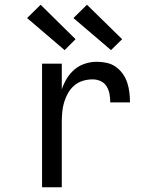

<svg xmlns="http://www.w3.org/2000/svg" viewBox="-20 -788 640 808"><path d="M157 0V-520H240V-412Q248 -436 261.5 -458Q275 -480 294 -496Q313 -512 337.5 -520Q362 -528 387 -528Q408 -528 429 -523.5Q450 -519 467 -507Q484 -495 496.5 -477.5Q509 -460 515.5 -440Q522 -420 524.5 -399Q527 -378 527 -357H444Q444 -374 441 -391.5Q438 -409 429 -424Q420 -439 404 -446.5Q388 -454 370 -454Q349 -454 329 -448Q309 -442 293 -428.5Q277 -415 266.5 -396.5Q256 -378 250 -358Q244 -338 242 -317Q240 -296 240 -276V0ZM447 -577 424 -597 289 -712 346 -768 494 -623ZM252 -577 94 -712 151 -768 298 -623Z"/></svg>

Font: Iosevka Fixed Extended
Style: Regular
Weight: 400
Width: 7
Monospace: yes
Designer: Belleve Invis
Foundry: Belleve Invis
Version: Version 24.1.1; ttfautohint (v1.8.4)